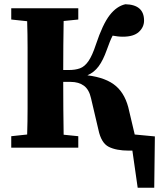

<svg xmlns="http://www.w3.org/2000/svg" viewBox="-20 -696 750 905"><path d="M444 -84 409 -233Q400 -274 375.5 -292Q351 -310 313 -310H278Q278 -243 278.5 -181.5Q279 -120 280 -61L349 -54V0H33V-54L108 -62Q110 -123 110 -185Q110 -247 110 -310V-347Q110 -409 110 -471.5Q110 -534 108 -596L33 -604V-657H349V-604L280 -597Q279 -541 278.5 -483Q278 -425 278 -366H305Q335 -366 357 -374Q379 -382 397 -408Q415 -434 432 -486Q464 -582 497 -624.5Q530 -667 571 -676Q659 -674 659 -599Q659 -568 634.5 -545.5Q610 -523 559 -523Q546 -523 534 -524.5Q522 -526 511 -528Q504 -515 497.5 -498.5Q491 -482 483 -460Q466 -412 445 -383.5Q424 -355 392 -341Q481 -330 527 -290Q573 -250 589 -172L615 -62L710 -53L707 189H629L604 14Q600 14 596 14Q592 14 588 14Q528 14 492.5 -4Q457 -22 444 -84Z"/></svg>

Font: Source Serif 4
Style: Bold
Weight: 700
Designer: Frank Grießhammer
Foundry: Adobe
Version: Version 4.005;hotconv 1.1.0;makeotfexe 2.6.0